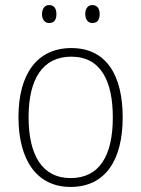

<svg xmlns="http://www.w3.org/2000/svg" viewBox="-20 -729 559 759"><path d="M146 -673C146 -653 156 -638 174 -638C195 -638 203 -652 203 -673C203 -694 195 -709 174 -709C156 -709 146 -693 146 -673ZM317 -674C317 -653 327 -638 345 -638C366 -638 374 -652 374 -674C374 -694 365 -709 345 -709C327 -709 317 -694 317 -674ZM465 -265C465 -428 403 -539 262 -539C128 -539 53 -438 53 -266C53 -97 125 10 259 10C397 10 465 -97 465 -265ZM93 -266C93 -417 149 -505 262 -505C380 -505 426 -406 426 -265C426 -115 374 -25 259 -25C146 -25 93 -117 93 -266Z"/></svg>

Font: Noto Sans Myanmar SemiCondensed ExtraLight
Style: Regular
Weight: 200
Width: 4
Designer: Monotype Design Team
Foundry: Monotype Imaging Inc.
Version: Version 2.107